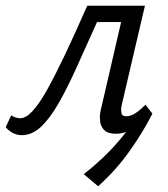

<svg xmlns="http://www.w3.org/2000/svg" viewBox="-38 -461 586 669"><path d="M365 5Q350 5 338 0.5Q326 -4 319 -15.5Q312 -27 311 -37.5Q310 -48 310 -52Q310 -68 316 -90L384 -384H300Q260 -295 227 -222Q194 -149 164 -97.5Q134 -46 103.5 -18Q73 10 38 10Q20 10 4.5 1Q-11 -8 -18 -18L1 -59Q9 -54 17 -51.5Q25 -49 32 -49Q52 -49 75 -73.5Q98 -98 125.5 -147Q153 -196 188 -269.5Q223 -343 266 -441H467L387 -99Q384 -87 384 -77Q384 -72 386 -64Q388 -56 403 -56Q418 -56 434.5 -67Q451 -78 469 -96L493 -65Q493 -65 493 -65Q459 2 413 66Q368 130 304 188L254 146Q324 91 376 30Q389 15 401 -1Q383 5 365 5Z"/></svg>

Font: Isabella Sans
Style: Italic
Weight: 400
Italic angle: -12°
Designer: Christian Thalmann (Catharsis Fonts), Cristiano Sobral
Foundry: The Isabella Sans Project Authors
Version: Version 2.026; ttfautohint (v1.8.4.7-5d5b-dirty)